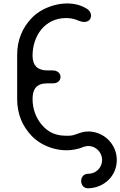

<svg xmlns="http://www.w3.org/2000/svg" viewBox="-20 -828 680 1085"><path d="M480 236C569 233 640 166 640 76C640 -13 567 -85 479 -85C450 -85 433 -77 406 -68C391 -62 373 -60 354 -61C297 -61 253 -79 216 -123C181 -164 164 -216 164 -269C164 -325 187 -357 247 -357H279C302 -357 322 -369 322 -394C322 -417 300 -430 279 -430H247C194 -430 164 -457 164 -513C164 -625 233 -726 354 -726C373 -726 390 -723 406 -718C421 -713 436 -705 452 -704C500 -701 509 -756 470 -779C377 -838 232 -802 160 -727C105 -670 77 -600 77 -517V-269C77 -186 105 -116 160 -59C219 2 317 33 401 17C418 14 433 10 449 3C460 0 468 -3 479 -3C522 -3 557 33 557 76C557 119 523 154 479 154C423 154 427 239 480 236Z"/></svg>

Font: Fabada
Style: Regular
Weight: 400
Designer: deFharo
Foundry: deFharo.com
Version: Version 4.000 2011 initial release